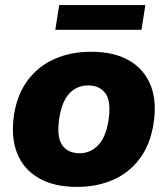

<svg xmlns="http://www.w3.org/2000/svg" viewBox="-20 -722 657 753"><path d="M282 11Q192 11 132 -23.5Q72 -58 47 -121.5Q22 -185 35 -272Q48 -354 90 -409Q132 -464 195.5 -491.5Q259 -519 337 -519Q428 -519 487 -484.5Q546 -450 571 -387Q596 -324 582 -236Q569 -154 527.5 -99Q486 -44 423 -16.5Q360 11 282 11ZM292 -121Q334 -121 364 -151.5Q394 -182 405 -246Q417 -323 394 -355Q371 -387 326 -387Q283 -387 253.5 -357Q224 -327 213 -262Q201 -186 223.5 -153.5Q246 -121 292 -121ZM197 -605 212 -702H550L535 -605Z"/></svg>

Font: Mulish ExtraLight Black
Style: Italic
Weight: 900
Italic angle: -9°
Version: Version 3.603